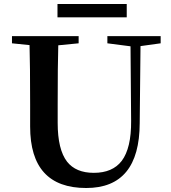

<svg xmlns="http://www.w3.org/2000/svg" viewBox="-20 -923 857 962"><path d="M412 19Q131 19 131 -289V-400Q131 -598 128 -697L40 -706V-742H374V-706L272 -696Q269 -599 269 -400V-307Q269 -174 316 -113Q360 -57 450 -57Q544 -57 590 -117Q638 -181 637 -317L634 -691L518 -706V-742H785V-706L684 -692L680 -306Q679 19 412 19ZM268 -836V-903H615V-836Z"/></svg>

Font: GenRyuMin TW B
Style: Regular
Weight: 700
Version: Version 1.501;PS 1;hotconv 16.6.51;makeotf.lib2.5.65220